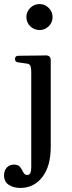

<svg xmlns="http://www.w3.org/2000/svg" viewBox="-32 -726 353 946"><path d="M68 200Q34 200 11 184.5Q-12 169 -12 138Q-12 114 1.5 99.5Q15 85 37 85Q54 85 62.5 92.5Q71 100 76 110.5Q81 121 86.5 128.5Q92 136 103 136Q122 136 122 98V-367Q122 -394 117 -403Q112 -412 98 -413Q91 -414 76.5 -416Q62 -418 56 -419Q42 -421 42 -435Q42 -451 57 -451Q60 -451 79 -451.5Q98 -452 122.5 -452Q147 -452 167.5 -452.5Q188 -453 194 -453Q218 -453 218 -429V-3Q218 93 176.5 146.5Q135 200 68 200ZM163 -578Q136 -578 117 -596.5Q98 -615 98 -642Q98 -668 117 -687Q136 -706 163 -706Q189 -706 208 -687Q227 -668 227 -642Q227 -615 208 -596.5Q189 -578 163 -578Z"/></svg>

Font: Zen Old Mincho SemiBold
Style: Regular
Weight: 600
Version: Version 1.500